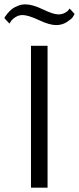

<svg xmlns="http://www.w3.org/2000/svg" viewBox="-48 -860 362 880"><path d="M209 -745Q179 -745 130 -768Q81 -791 55 -791Q38 -791 23 -781.5Q8 -772 2 -762L-5 -752L-28 -777Q-27 -780 -24.5 -784Q-22 -788 -13 -799Q-4 -810 6 -818Q16 -826 33 -833Q50 -840 68 -840Q101 -840 148.5 -817Q196 -794 220 -794Q236 -794 249 -801Q262 -808 266 -814L271 -821L294 -796Q291 -790 285.5 -781.5Q280 -773 258.5 -759Q237 -745 209 -745ZM94 0V-650H170V0Z"/></svg>

Font: Arsenal
Style: Regular
Weight: 400
Designer: Andrij Shevchenko
Foundry: Stairsfor
Version: Version 2.001;PS 002.001;hotconv 1.0.88;makeotf.lib2.5.64775